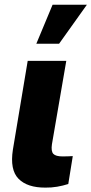

<svg xmlns="http://www.w3.org/2000/svg" viewBox="-20 -811 398 836"><path d="M100.6 -545.9H268.6L206.1 -182.6Q201.7 -152.3 212.2 -141.1Q222.7 -129.9 252.9 -129.9Q267.6 -129.9 277.3 -130.4Q287.1 -130.9 296.9 -131.3L277.3 -9.8Q254.4 -2.4 228.8 2Q203.1 6.3 177.7 5.9Q99.1 6.3 60.8 -32.5Q22.5 -71.3 36.1 -159.2ZM138.2 -620.6 209 -790.5H358.4L237.3 -620.6Z"/></svg>

Font: Inter Tight ExtraBold
Style: Italic
Weight: 800
Italic angle: -9.39999°
Designer: Rasmus Andersson
Foundry: rsms
Version: Version 3.004